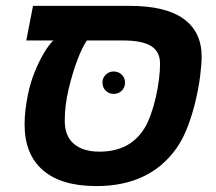

<svg xmlns="http://www.w3.org/2000/svg" viewBox="-20 -626 738 656"><path d="M582 -118.2Q490.7 9.8 309.1 9.8Q189.5 9.8 126.7 -44.4Q64 -98.6 64 -201.2Q64 -248 75.7 -304.2Q83.5 -342.3 97.7 -377.9Q111.8 -413.6 128.7 -442.4Q145.5 -471.2 162.1 -487.8H69.8L92.8 -606H422.9Q545.9 -606 607.4 -561.5Q668.9 -517.1 668.9 -433.1Q668.9 -406.2 663.8 -365.7Q658.7 -325.2 647.9 -280Q637.2 -234.9 620.8 -192.1Q604.5 -149.4 582 -118.2ZM276.9 -487.8Q268.6 -475.6 260.5 -459Q252.4 -442.4 244.6 -421.4Q228.5 -379.9 214.8 -323Q201.2 -266.1 201.2 -213.9Q201.2 -161.1 232.4 -134.5Q263.7 -107.9 319.8 -107.9Q423.8 -107.9 473.1 -187Q485.4 -207 495.4 -235.1Q505.4 -263.2 512.5 -294.2Q519.5 -325.2 523.2 -355Q526.9 -384.8 526.9 -408.2Q526.9 -449.7 496.1 -468.8Q465.3 -487.8 398.9 -487.8ZM330.1 -344.2Q330.1 -359.9 341.3 -370.8Q352.5 -381.8 368.2 -381.8Q384.8 -381.8 396 -370.8Q407.2 -359.9 407.2 -344.2Q407.2 -327.1 396 -316.2Q384.8 -305.2 368.2 -305.2Q352.5 -305.2 341.3 -316.2Q330.1 -327.1 330.1 -344.2Z"/></svg>

Font: Arimo
Style: Italic
Weight: 400
Italic angle: -12°
Designer: Steve Matteson
Foundry: Monotype Imaging Inc.
Version: Version 1.33